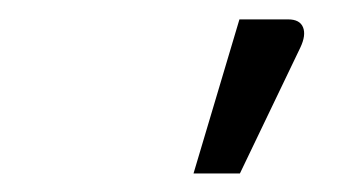

<svg xmlns="http://www.w3.org/2000/svg" viewBox="-20 -724 357 202"><path d="M183.6 -541.5 231.9 -703.6H283.2Q295.4 -703.6 298.8 -695.3Q302.2 -687 295.9 -673.8L232.4 -541.5Z"/></svg>

Font: Carlito
Style: Italic
Weight: 400
Italic angle: -7°
Designer: Lukasz Dziedzic
Foundry: tyPoland Lukasz Dziedzic
Version: Version 1.104